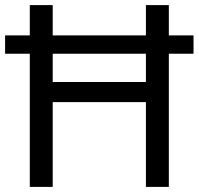

<svg xmlns="http://www.w3.org/2000/svg" viewBox="-20 -734 781 754"><path d="M97 0V-523H0V-595H97V-714H187V-595H553V-714H643V-595H740V-523H643V0H553V-333H187V0ZM187 -412H553V-523H187Z"/></svg>

Font: Noto Sans SignWriting
Style: Regular
Weight: 400
Designer: Monotype Design Team
Foundry: Monotype Imaging Inc.
Version: Version 2.004; ttfautohint (v1.8.4.7-5d5b)